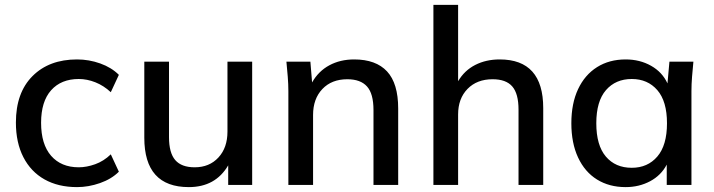

<svg xmlns="http://www.w3.org/2000/svg" viewBox="-20 -756 2920 785"><path d="M295 9Q218 9 162 -22.5Q106 -54 75.5 -113.5Q45 -173 45 -255Q45 -377 113 -445Q181 -513 295 -513Q344 -513 390 -496.5Q436 -480 466 -450L433 -379Q404 -406 370 -419.5Q336 -433 302 -433Q230 -433 189 -387Q148 -341 148 -254Q148 -166 189 -119Q230 -72 302 -72Q334 -72 369 -84.5Q404 -97 433 -125L466 -54Q436 -24 389 -7.5Q342 9 295 9Z M752 9Q570 9 570 -193V-504H671V-195Q671 -131 696.5 -101.5Q722 -72 776 -72Q836 -72 873 -112Q910 -152 910 -218V-504H1011V0H913V-80Q861 9 752 9Z M1159 0V-383Q1159 -412 1156.5 -442.5Q1154 -473 1151 -504H1249L1256 -419Q1282 -465 1326.5 -489Q1371 -513 1428 -513Q1517 -513 1562.5 -464Q1608 -415 1608 -312V0H1507V-306Q1507 -373 1480.5 -402.5Q1454 -432 1400 -432Q1336 -432 1298 -392Q1260 -352 1260 -286V0Z M1752 0V-736H1853V-424Q1879 -468 1923 -490.5Q1967 -513 2023 -513Q2201 -513 2201 -314V0H2100V-308Q2100 -373 2074.5 -402.5Q2049 -432 1994 -432Q1930 -432 1891.5 -392.5Q1853 -353 1853 -288V0Z M2538 9Q2471 9 2421 -22Q2371 -53 2343.5 -112Q2316 -171 2316 -252Q2316 -333 2343.5 -391.5Q2371 -450 2421 -481.5Q2471 -513 2538 -513Q2596 -513 2642 -487Q2688 -461 2709 -415L2717 -504H2815Q2812 -473 2809.5 -442.5Q2807 -412 2807 -383V0H2706V-83Q2683 -39 2638 -15Q2593 9 2538 9ZM2563 -70Q2628 -70 2667.5 -116Q2707 -162 2707 -252Q2707 -342 2667.5 -387.5Q2628 -433 2563 -433Q2497 -433 2457.5 -387.5Q2418 -342 2418 -252Q2418 -162 2457 -116Q2496 -70 2563 -70Z"/></svg>

Font: Mulish SemiBold
Style: Regular
Weight: 600
Designer: Vernon Adams
Foundry: Vernon Adams
Version: Version 3.603; ttfautohint (v1.8.3)